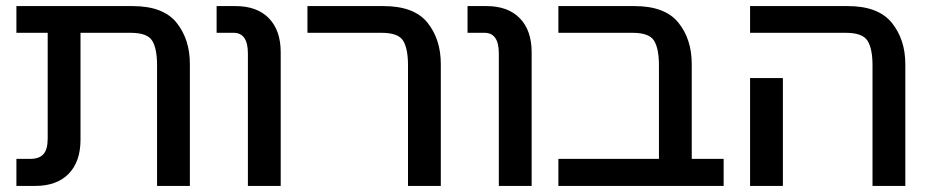

<svg xmlns="http://www.w3.org/2000/svg" viewBox="-20 -612 3066 632"><path d="M605 -401V0H497V-397Q497 -452 481 -478Q465 -504 410 -504H245V-152Q245 -80 206 -40Q167 0 96 0H34V-89H79Q109 -89 123 -104.5Q137 -120 137 -156V-504H34V-592H416Q517 -592 561 -537.5Q605 -483 605 -401Z M904 -440V0H796V-436Q796 -504 749 -504H693V-592H755Q826 -592 865 -552Q904 -512 904 -440Z M1431 -401V0H1323V-397Q1323 -452 1307 -478Q1291 -504 1236 -504H992V-592H1242Q1343 -592 1387 -537.5Q1431 -483 1431 -401Z M1730 -440V0H1622V-436Q1622 -504 1575 -504H1519V-592H1581Q1652 -592 1691 -552Q1730 -512 1730 -440Z M2257 -401V-89H2362V0H1818V-89H2149V-397Q2149 -452 2133 -478Q2117 -504 2062 -504H1818V-592H2068Q2169 -592 2213 -537.5Q2257 -483 2257 -401Z M2960 -401V0H2852V-397Q2852 -452 2835.5 -478Q2819 -504 2764 -504H2449V-592H2770Q2871 -592 2915.5 -537Q2960 -482 2960 -401ZM2449 0V-355H2557V0Z"/></svg>

Font: LT Superior Semi-bold
Style: Regular
Weight: 600
Designer: Daniel Lyons
Foundry: LyonsType
Version: Version 1.0